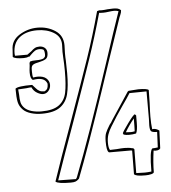

<svg xmlns="http://www.w3.org/2000/svg" viewBox="-52 -763 730 818"><g transform="rotate(-5 313.0 -353.5)"><path d="M423 -490 386 -379Q302 -129 254 -6L252 -4Q245 3 238 5.5Q231 8 218 8Q163 8 153 -2Q181 -86 241 -252Q300 -417 332.5 -512Q365 -607 393 -710L401 -712L400 -713Q404 -712 413 -712Q422 -712 438 -714L462 -715Q474 -715 481.5 -713Q489 -711 495 -705Q495 -696 490 -685Q485 -674 483 -667ZM399 -713H400ZM411 -484Q459 -630 484 -702Q475 -705 465 -705Q456 -705 442 -703Q428 -701 419 -701Q406 -701 401 -702Q373 -602 341.5 -509Q310 -416 252 -252Q201 -111 165 -6L241 -5Q243 -7 245 -11Q314 -188 411 -484ZM121 -295Q96 -295 74.5 -301.5Q53 -308 41 -320Q26 -335 22 -354Q18 -373 18 -411Q28 -421 90 -421Q96 -415 103.5 -406Q111 -397 119 -393Q127 -389 140 -389Q150 -394 153 -401Q156 -408 156 -420Q148 -444 116 -444Q109 -444 95 -442Q84 -448 84 -474Q84 -484 85.5 -494Q87 -504 87 -515L90 -521Q98 -524 116 -524Q138 -524 148 -529L154 -535Q156 -538 156 -547Q156 -558 152 -565L150 -567Q143 -570 134 -570Q122 -570 114 -564.5Q106 -559 99 -552Q92 -545 89 -542H85Q77 -538 64 -538Q27 -538 18 -547L20 -577Q20 -617 56 -639.5Q92 -662 134 -662Q176 -662 209 -640.5Q242 -619 242 -577L241 -544Q241 -524 242 -512L243 -458Q243 -402 234.5 -368Q226 -334 199.5 -314.5Q173 -295 121 -295ZM234 -468Q234 -497 232 -527Q231 -537 231 -550L232 -581Q232 -615 202 -633Q172 -651 131 -651Q83 -651 55 -628Q27 -605 27 -561Q28 -557 28 -551H81Q87 -555 99 -564Q107 -572 115 -576.5Q123 -581 135 -581Q149 -581 158 -573Q167 -565 167 -551Q167 -532 157 -525.5Q147 -519 128 -515Q111 -512 102.5 -507Q94 -502 94 -488V-476Q94 -459 97 -452Q109 -454 116 -454Q141 -454 153.5 -442.5Q166 -431 166 -415Q166 -400 156.5 -389Q147 -378 133 -378Q122 -378 107.5 -386.5Q93 -395 86 -411Q78 -411 64 -409Q40 -407 29 -407L31 -384Q31 -365 34 -351.5Q37 -338 48 -327Q59 -316 78 -310.5Q97 -305 120 -305Q170 -305 195 -323.5Q220 -342 227 -375.5Q234 -409 234 -468ZM610 -104 606 -100H607Q600 -96 590 -96L581 -97Q574 -46 574 -6Q574 -1 563 2Q552 5 538 5Q516 5 505 3Q494 1 489 -4L490 -105L486 -106H393L390 -107L389 -108Q381 -116 381 -154Q381 -177 386 -189.5Q391 -202 404 -223Q412 -232 417 -242L460 -307L493 -357L497 -360L539 -363Q576 -363 583 -356L582 -302Q580 -262 580 -242Q580 -212 583 -188Q585 -189 589 -189Q601 -189 613 -180ZM603 -175Q582 -175 577 -181Q572 -187 572 -206L573 -234V-351L500 -350Q489 -332 465 -298Q458 -287 447.5 -272Q437 -257 425 -237Q422 -232 411.5 -215.5Q401 -199 395.5 -183Q390 -167 390 -148Q390 -126 396 -116L425 -117Q447 -119 458 -119Q478 -119 491 -115H495Q495 -115 500 -110L499 -8L536 -7Q546 -7 564 -9Q564 -100 577 -107Q586 -107 600 -109ZM520 -253V-252V-242V-221Q520 -189 513 -176H512Q499 -173 482 -173Q471 -173 460 -176L457 -182Q459 -189 484 -223.5Q509 -258 515 -258ZM509 -241Q487 -214 470 -185L492 -184Q498 -184 508 -186Q509 -204 509 -241Z"/></g></svg>

Font: Londrina Outline
Style: Regular
Weight: 400
Designer: Marcelo Magalhaes
Foundry: Marcelo Magalhães
Version: Version 1.002